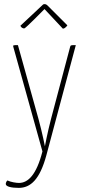

<svg xmlns="http://www.w3.org/2000/svg" viewBox="-20 -719 426 932"><path d="M79 -594C79 -594 84 -581 98 -581C104 -581 196 -675 196 -675L285 -580C297 -580 307 -596 307 -596L211 -692C206 -697 201 -699 197 -699C193 -699 190 -698 189 -697ZM186 16C157 130 116 169 72 169C59 169 33 165 16 157C12 160 8 168 8 174C8 187 36 193 71 193C128 193 173 153 205 35L348 -500C322 -500 323 -500 320 -490L228 -143C210 -74 198 -9 198 -9C198 -9 185 -75 167 -141L67 -500C43 -500 42 -500 45 -490Z"/></svg>

Font: Yanone Kaffeesatz Extra Light
Style: Regular
Weight: 200
Designer: Yanone (Cyrillic: Daniel Pouzeot & Huerta Tipografica)
Foundry: Yanone
Version: Version 1.100;PS 001.100;hotconv 1.0.70;makeotf.lib2.5.58329